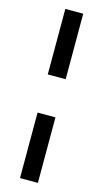

<svg xmlns="http://www.w3.org/2000/svg" viewBox="-132 -741 506 943"><g transform="rotate(15 121.5 -270.0)"><path d="M167 -367H76V-700H167ZM167 160H76V-173H167Z"/></g></svg>

Font: Hind Madurai Medium
Style: Regular
Weight: 500
Designer: Jyotish Sonowal
Foundry: Indian Type Foundry
Version: Version 1.001;PS 1.0;hotconv 1.0.86;makeotf.lib2.5.63406; tt